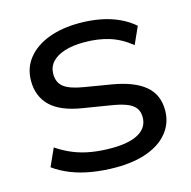

<svg xmlns="http://www.w3.org/2000/svg" viewBox="-106 -818 925 932"><g transform="rotate(-15 356.5 -352.5)"><path d="M365 9Q304 9 247 0Q190 -9 142 -28Q94 -47 57 -74L97 -163Q137 -136 179 -119Q221 -102 268 -94.5Q315 -87 368 -87Q458 -87 505 -114.5Q552 -142 552 -193Q552 -223 537 -241.5Q522 -260 492 -271Q462 -282 417 -289L281 -311Q174 -328 124 -376.5Q74 -425 74 -503Q74 -568 112 -615.5Q150 -663 217 -688.5Q284 -714 373 -714Q428 -714 478 -704.5Q528 -695 570 -675.5Q612 -656 644 -628L605 -541Q555 -582 498.5 -600Q442 -618 370 -618Q314 -618 273 -605Q232 -592 209.5 -567.5Q187 -543 187 -507Q187 -464 216.5 -441.5Q246 -419 314 -408L446 -386Q556 -368 611 -322.5Q666 -277 666 -198Q666 -136 629.5 -89Q593 -42 525.5 -16.5Q458 9 365 9Z"/></g></svg>

Font: Nunito Sans 10pt SemiExpanded SemiBold
Style: Regular
Weight: 600
Width: 6
Designer: Vernon Adams
Foundry: Vernon Adams
Version: Version 3.101;gftools[0.9.27]